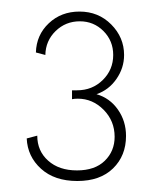

<svg xmlns="http://www.w3.org/2000/svg" viewBox="-20 -784 268 337"><path d="M26.9 -541 45.4 -545.9Q45.4 -519 64.5 -502Q83.5 -484.9 115.2 -484.9Q146.5 -484.9 163.8 -501.7Q181.2 -518.6 181.2 -543.9Q181.2 -571.8 161.9 -591.3Q142.6 -610.8 116.7 -610.8Q110.4 -610.8 106.4 -609.9V-625.5H115.2Q142.1 -625.5 160.4 -643.6Q178.7 -661.6 178.7 -687.5Q178.7 -712.4 161.6 -729.5Q144.5 -746.6 120.1 -746.6Q95.2 -746.6 77.6 -729.5Q60.1 -712.4 59.6 -687.5L43 -691.9Q43.9 -722.7 65.7 -743.2Q87.4 -763.7 119.6 -763.7Q152.8 -763.7 175.3 -741Q197.8 -718.3 197.8 -687.5Q197.8 -664.6 184.3 -645.3Q170.9 -626 149.4 -618.7Q172.9 -611.8 187 -591.6Q201.2 -571.3 201.2 -545.4Q201.2 -510.7 178.5 -488.5Q155.8 -466.3 115.7 -466.3Q75.7 -466.3 52 -487.8Q28.3 -509.3 26.9 -541Z"/></svg>

Font: Spartan MB Thin
Style: Regular
Weight: 100
Designer: Matt Bailey, Mirko Velimirovic
Foundry: Matt Bailey
Version: Version 1.005